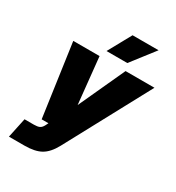

<svg xmlns="http://www.w3.org/2000/svg" viewBox="-209 -874 1057 1151"><g transform="rotate(30 319.5 -298.5)"><path d="M30 150 59 13H124Q148 13 161.5 7Q175 1 185 -18L195 -38H148L77 -540H259L292 -220L439 -540H639L326 42Q293 103 251 126.5Q209 150 137 150ZM280 -587 368 -747H548L424 -587Z"/></g></svg>

Font: Geist Black
Style: Italic
Weight: 900
Italic angle: -12°
Designer: Basement.studio, Andrés Briganti, Mateo Zaragoza
Foundry: Basement.studio, Vercel, Andrés Briganti, Guido Ferreyra, Mateo Zaragoza
Version: Version 1.500; ttfautohint (v1.8.4.7-5d5b)